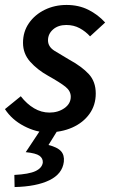

<svg xmlns="http://www.w3.org/2000/svg" viewBox="-26 -523 459 776"><path d="M166 12Q120 12 71 -13.5Q22 -39 -6 -82L58 -134Q82 -103 111.5 -85.5Q141 -68 174 -68Q209 -68 234.5 -86Q260 -104 260 -132Q260 -155 239 -172Q218 -189 168 -217Q125 -241 96 -273.5Q67 -306 67 -350Q67 -395 91 -429.5Q115 -464 155 -483.5Q195 -503 243 -503Q292 -503 331 -483.5Q370 -464 399 -432L338 -376Q320 -396 296 -409Q272 -422 242 -422Q209 -422 188.5 -404Q168 -386 168 -360Q168 -334 194.5 -317.5Q221 -301 252 -283Q305 -254 333 -223.5Q361 -193 361 -145Q361 -98 335.5 -62.5Q310 -27 266 -7.5Q222 12 166 12ZM33 233 32 184Q91 181 117.5 168.5Q144 156 147 134Q148 117 133.5 106.5Q119 96 78 92L141 -3H211L170 63Q206 72 220.5 88Q235 104 232 131Q226 180 173.5 205.5Q121 231 33 233Z"/></svg>

Font: Source Sans Pro SemiBold
Style: Italic
Weight: 600
Italic angle: -11°
Designer: Paul D. Hunt
Foundry: Adobe Systems Incorporated
Version: Version 1.095;hotconv 1.0.109;makeotfexe 2.5.65596